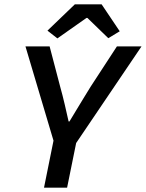

<svg xmlns="http://www.w3.org/2000/svg" viewBox="-20 -870 676 890"><path d="M184 0 228 -218 98 -655H210L259 -468Q270 -429 280 -386Q290 -343 298 -307H302Q316 -330 332.5 -357.5Q349 -385 366.5 -413.5Q384 -442 400 -468L522 -655H636L333 -207L291 0ZM246 -692 200 -728 327 -850H451L535 -725L482 -693L385 -787H381Z"/></svg>

Font: Source Code Pro SemiBold
Style: Italic
Weight: 600
Italic angle: -11°
Monospace: yes
Designer: Paul D. Hunt, Teo Tuominen
Foundry: Adobe Systems Incorporated
Version: Version 1.016;hotconv 1.0.116;makeotfexe 2.5.65601